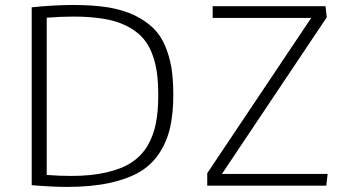

<svg xmlns="http://www.w3.org/2000/svg" viewBox="-20 -735 1371 760"><path d="M800.3 -49.3V0H1271.5L1276.9 -46.4H858.4L1273.4 -666.5L1268.6 -710.4H821.8V-664.1H1211.9ZM105.5 -706.1V-2Q187.5 4.9 245.6 4.9Q340.3 4.9 413.1 -10.7Q484.9 -26.4 533.2 -54.7Q580.6 -83 610.8 -128.9Q640.6 -174.3 653.3 -230Q666 -286.6 666 -358.9Q666 -418.9 658.7 -466.3Q650.4 -514.2 633.3 -554.2Q615.7 -595.7 585.9 -624.5Q555.7 -653.3 512.7 -674.3Q470.7 -694.8 409.7 -705.6Q348.1 -715.3 272 -715.3Q193.4 -715.3 105.5 -706.1ZM165 -42.5V-665Q222.2 -669.4 270.5 -669.4Q335 -669.4 387.2 -661.1Q437 -653.3 475.1 -635.3Q511.7 -618.2 537.6 -592.8Q562.5 -568.4 578.1 -532.2Q593.3 -496.6 600.1 -454.1Q606.4 -413.1 606.4 -356.4Q606.4 -293.9 596.7 -245.1Q587.4 -198.2 563.5 -157.2Q539.6 -117.7 500.5 -91.8Q462.9 -66.9 401.9 -52.7Q341.3 -38.6 262.2 -38.6Q214.4 -38.6 165 -42.5Z"/></svg>

Font: My Font
Style: ExtraLight
Weight: 500
Designer: Vernon Adams
Foundry: newtypography
Version: Version 0.001